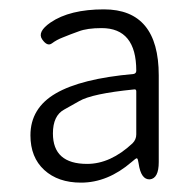

<svg xmlns="http://www.w3.org/2000/svg" viewBox="-20 -828 415 410"><path d="M153 -438Q104 -438 74.5 -465Q45 -492 45 -539Q45 -597 99 -628.5Q153 -660 265 -670Q271 -671 271 -677Q271 -768 197 -768Q166 -768 148 -761Q131 -755 114 -748Q101 -743 91 -735.5Q81 -728 70 -744Q59 -760 88 -780Q129 -808 202 -808Q319 -808 319 -667V-482Q319 -447 300 -445Q281 -444 276 -479L275 -484Q274 -490 272 -490Q270 -490 261 -482Q210 -438 153 -438ZM166 -478Q216 -478 263 -522Q271 -530 271 -541V-633Q271 -638 266 -637Q176 -628 149 -612Q133 -603 117 -594Q93 -581 93 -543Q93 -478 166 -478Z"/></svg>

Font: Resource Han Rounded CN Light
Style: Regular
Weight: 300
Designer: Cyano Hao (round all glyphs); Ryoko NISHIZUKA 西塚涼子 (kana, bopomofo & ideographs); Paul D. Hunt (Latin, Greek & Cyrillic)
Foundry: Cyano Hao
Version: 0.990